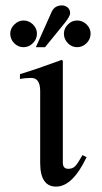

<svg xmlns="http://www.w3.org/2000/svg" viewBox="-20 -682 380 712"><path d="M217 -557Q217 -576 231.5 -591Q246 -606 266 -606Q286 -606 301 -591.5Q316 -577 316 -557Q316 -537 301 -522Q286 -507 266 -507Q246 -507 231.5 -522Q217 -537 217 -557ZM113 -507 172 -639Q183 -662 210 -662Q221 -662 230.5 -654.5Q240 -647 240 -633Q240 -620 213 -588L147 -507ZM18 -557Q18 -576 33 -591Q48 -606 67 -606Q87 -606 102 -591.5Q117 -577 117 -557Q117 -537 102 -522Q87 -507 67 -507Q47 -507 32.5 -522Q18 -537 18 -557ZM286 -107 301 -99Q249 10 188 10Q129 10 129 -78V-344Q129 -393 96 -393Q73 -393 54 -389V-407Q117 -426 209 -460L213 -456V-79Q213 -56 233 -56Q249 -56 258.5 -65.5Q268 -75 286 -107Z"/></svg>

Font: STIX Math
Style: Regular
Weight: 400
Designer: MicroPress Inc., with final additions and corrections provided by Coen Hoffman, Elsevier (retired)
Version: Version 1.1.1